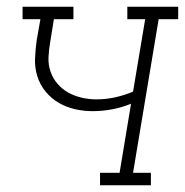

<svg xmlns="http://www.w3.org/2000/svg" viewBox="-20 -550 549 570"><path d="M277 0V-37H335L369 -242Q342 -231 313 -225.5Q284 -220 255 -220Q228 -220 202 -226Q176 -232 154 -245Q132 -258 115.5 -278Q99 -298 91 -323Q83 -348 84 -375.5Q85 -403 89 -431L100 -493H47V-530H198V-493H140L129 -425Q125 -402 124 -380Q123 -358 130 -337.5Q137 -317 151 -301Q165 -285 183 -275Q201 -265 222.5 -260Q244 -255 266 -255Q294 -255 321.5 -261Q349 -267 375 -278L411 -493H358V-530H509V-493H451L375 -37H428V0Z"/></svg>

Font: Iosevka Slab XLtObl
Style: Regular
Weight: 200
Italic angle: -9°
Monospace: yes
Designer: Belleve Invis
Foundry: Belleve Invis
Version: Version 11.1.1; ttfautohint (v1.8.3)